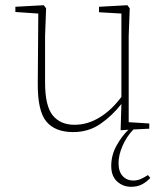

<svg xmlns="http://www.w3.org/2000/svg" viewBox="-20 -494 644 737"><path d="M261 13Q191 13 157.5 -28Q124 -69 125 -175L127 -442L39 -448V-468L148 -474L157 -462L153 -356V-178Q153 -87 182.5 -51Q212 -15 266 -15Q316 -15 362 -43Q408 -71 446 -122V-442L360 -447V-468L469 -474L478 -462L474 -356V-25L553 -20V0L492 3Q466 30 450.5 65.5Q435 101 435 132Q435 165 451 182Q467 199 492 199Q507 199 519.5 193.5Q532 188 548 178L557 189Q543 204 525.5 213.5Q508 223 483 223Q452 223 429.5 202.5Q407 182 407 143Q407 102 427 65.5Q447 29 473 4L443 6L446 -95Q411 -50 365.5 -18.5Q320 13 261 13Z"/></svg>

Font: Source Serif 4 ExtraLight
Style: Regular
Weight: 200
Designer: Frank Grießhammer
Foundry: Adobe
Version: Version 4.005;hotconv 1.1.0;makeotfexe 2.6.0